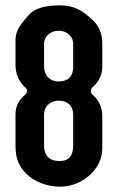

<svg xmlns="http://www.w3.org/2000/svg" viewBox="-20 -693 440 719"><path d="M363 -137V-258C363 -292 350 -319 325 -340C319 -345 319 -359 325 -365C350 -386 363 -412 363 -444V-530C363 -567 351 -596 327 -618C290 -653 258 -673 203 -673C147 -673 108 -661 87 -636C65 -611 51 -593 46 -580C40 -567 38 -554 38 -541V-451C38 -415 51 -386 77 -363C83 -358 82 -346 76 -340C53 -321 38 -298 38 -265V-148C38 -135 39 -123 41 -111C55 -39 127 6 205 6C289 6 363 -60 363 -137ZM201 -578C229 -578 254 -557 254 -530V-444C254 -414 242 -388 199 -388C165 -388 145 -412 145 -444V-530C145 -554 166 -578 201 -578ZM201 -316C233 -316 254 -296 254 -265V-148C254 -119 245 -90 203 -90C163 -90 145 -112 145 -148V-265C145 -291 164 -316 201 -316Z"/></svg>

Font: DIN Rundschrift
Style: Mittel
Weight: 400
Version: Version 1.027